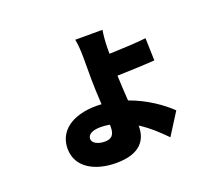

<svg xmlns="http://www.w3.org/2000/svg" viewBox="-120 -817 1241 1079"><g transform="rotate(-20 500.0 -277.0)"><path d="M443 -127V-112C443 -67 425 -47 385 -47C342 -47 311 -65 311 -89C311 -114 335 -132 389 -132C407 -132 425 -130 443 -127ZM586 -642H423C428 -621 432 -577 432 -533C432 -498 432 -440 432 -402C432 -359 435 -305 438 -251L408 -252C259 -252 173 -184 173 -81C173 34 281 88 404 88C552 88 593 15 593 -63V-67C651 -30 699 16 738 56L821 -75C770 -124 687 -184 585 -220C582 -275 578 -331 577 -371C643 -373 737 -376 801 -381L797 -515C734 -508 642 -504 577 -502V-535C577 -575 582 -620 586 -642Z"/></g></svg>

Font: Noto Sans CJK TC Black
Style: Regular
Weight: 900
Designer: Ryoko NISHIZUKA 西塚涼子 (kana, bopomofo & ideographs); Paul D. Hunt (Latin, Greek & Cyrillic); Sandoll Communications 산돌커뮤니
Foundry: Adobe
Version: Version 2.004;hotconv 1.0.118;makeotfexe 2.5.65603